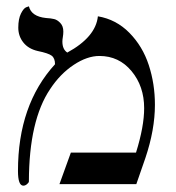

<svg xmlns="http://www.w3.org/2000/svg" viewBox="-20 -585 560 610"><path d="M291 -533.2Q349.1 -523.4 391.1 -480.7Q433.1 -438 452.6 -378.4Q472.2 -318.8 472.2 -252Q472.2 -172.9 441.9 -83L413.1 0H168.9L205.1 -100.1H412.1Q438 -183.1 438 -241.2Q438 -311 397.9 -359.1Q357.9 -407.2 295.9 -407.2Q256.8 -407.2 213.9 -378.7Q170.9 -350.1 139.2 -301.8Q72.3 -202.6 71.8 -8.8Q71.8 -4.9 65.9 0Q60.1 4.9 54.2 4.9Q37.1 4.9 37.1 -42Q37.1 -252 154.8 -380.9Q154.8 -399.9 144.3 -408Q133.8 -416 100.1 -422.9Q70.3 -429.7 54.2 -450Q38.1 -470.2 38.1 -497.1Q38.1 -524.9 46.6 -542Q55.2 -559.1 63.5 -562L71.8 -564.9Q79.6 -532.7 126 -527.8Q142.1 -526.9 152.1 -524.4Q162.1 -522 171.6 -512Q181.2 -502 181.2 -484.9Q181.2 -476.1 179.7 -467.5Q178.2 -459 178.2 -453.1Q178.2 -428.2 193.8 -418Q284.2 -467.3 291 -533.2Z"/></svg>

Font: Linux Libertine Display
Style: Regular
Weight: 400
Designer: Philipp H. Poll
Foundry: Philipp H. Poll
Version: Version 5.0.9